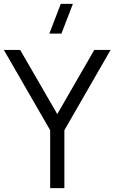

<svg xmlns="http://www.w3.org/2000/svg" viewBox="-20 -980 596 1000"><path d="M300 -805H237L296.7 -960H359.7ZM241.3 0V-301.7L0 -720H85L278.3 -385.7L471 -720H556L315.3 -301.7V0Z"/></svg>

Font: Manrope
Style: Regular
Weight: 400
Designer: Mikhail Sharanda
Foundry: Mikhail Sharanda
Version: Version 4.503